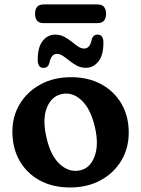

<svg xmlns="http://www.w3.org/2000/svg" viewBox="-20 -835 638 868"><path d="M301.5 -486Q379.5 -486 438 -454Q496.5 -422 529.2 -365.8Q562 -309.5 562 -235.5Q562 -164.5 528.2 -108.5Q494.5 -52.5 434.8 -20Q375 12.5 296.5 12.5Q218.5 12.5 160 -19.2Q101.5 -51 68.8 -108Q36 -165 36 -240Q36 -309.5 69.5 -365Q103 -420.5 162.8 -453.2Q222.5 -486 301.5 -486ZM341 -64.5Q387 -74 407.2 -126.8Q427.5 -179.5 409.5 -258.5Q390.5 -342 349.2 -381Q308 -420 260 -410Q213.5 -400.5 192.2 -349Q171 -297.5 189.5 -216Q208 -131.5 250.2 -93Q292.5 -54.5 341 -64.5ZM368 -528.5Q346 -528.5 328 -538Q310 -547.5 294.5 -560Q279 -572.5 265 -582Q251 -591.5 237.5 -591.5Q211 -591.5 203 -549Q196.5 -528 176.5 -528Q150.5 -528 150.5 -565Q150.5 -621.5 173 -650Q195.5 -678.5 229.5 -678.5Q252 -678.5 270 -669Q288 -659.5 303.5 -647Q319 -634.5 332.8 -625Q346.5 -615.5 360.5 -615.5Q387.5 -615.5 395 -658Q401.5 -678.5 421.5 -678.5Q447.5 -678.5 447.5 -642Q447.5 -585.5 424.8 -557Q402 -528.5 368 -528.5ZM138.5 -772.5Q138.5 -815 177 -815H420.5Q459.5 -815 459.5 -772.5Q459.5 -730.5 420.5 -730.5H177Q138.5 -730.5 138.5 -772.5Z"/></svg>

Font: Fraunces 9pt SuperSoft SemiBold
Style: Regular
Weight: 600
Version: Version 1.000;[0bf87f6ff]